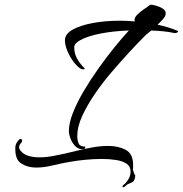

<svg xmlns="http://www.w3.org/2000/svg" viewBox="-20 -685 785 825"><path d="M333 -44Q316 -44 303 -57.5Q290 -71 283 -89.5Q276 -108 276 -122Q276 -156 293.5 -200.5Q311 -245 340 -294Q369 -343 403.5 -391.5Q438 -440 472 -482Q506 -524 534 -554Q470 -552 413 -541Q356 -530 324 -512Q313 -506 306 -498.5Q299 -491 299 -481Q299 -456 310.5 -434.5Q322 -413 342 -393L344 -390Q344 -387 338 -387Q334 -387 328 -389Q312 -398 296 -419.5Q280 -441 269.5 -466Q259 -491 259 -512Q259 -539 292 -557.5Q325 -576 378.5 -586Q432 -596 495 -596Q528 -596 559 -593Q555 -606 567.5 -619.5Q580 -633 598 -645Q616 -657 626 -665Q635 -665 651 -660.5Q667 -656 679.5 -648Q692 -640 692 -628Q692 -623 690 -617Q687 -610 678 -600Q669 -590 657 -579Q680 -574 701.5 -567.5Q723 -561 742 -553Q745 -552 745 -550Q745 -547 740 -544.5Q735 -542 729 -543Q707 -548 681.5 -550.5Q656 -553 630 -554Q620 -546 610.5 -538Q601 -530 596 -524Q570 -498 534 -459Q498 -420 459 -374.5Q420 -329 387 -280.5Q354 -232 333 -186Q312 -140 312 -101Q312 -82 318 -68.5Q324 -55 346 -55V-47Q340 -44 333 -44ZM508 120Q507 120 506.5 116.5Q506 113 510 110Q521 102 531 86.5Q541 71 541 52Q541 30 524 18.5Q507 7 479 2.5Q451 -2 418 -2Q383 -2 347.5 1.5Q312 5 286 9.5Q260 14 250 16Q230 20 198.5 27.5Q167 35 135 35Q98 35 70.5 17Q43 -1 46 -55Q48 -72 64 -87Q65 -88 68 -88Q75 -88 75 -80Q75 -75 71 -71Q62 -62 62 -52Q62 -46 67 -39Q80 -22 101.5 -15.5Q123 -9 148 -9Q179 -9 209.5 -15Q240 -21 259 -25Q276 -29 306.5 -36.5Q337 -44 373.5 -51Q410 -58 445 -58Q489 -58 520.5 -41Q552 -24 552 24Q552 28 552 33.5Q552 39 551 44Q556 61 558.5 65Q561 69 561.5 69.5Q562 70 560 78Q557 94 548 98Q539 102 528 107Q524 109 519.5 114Q515 119 508 120Z"/></svg>

Font: The Nautigal
Style: Bold
Weight: 700
Designer: Robert E. Leuschke
Foundry: Robert E. Leuschke
Version: Version 1.100; ttfautohint (v1.8.3)